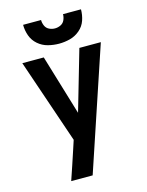

<svg xmlns="http://www.w3.org/2000/svg" viewBox="-137 -827 851 1115"><g transform="rotate(-15 288.0 -269.5)"><path d="M149 205H278L524 -530H395L290 -168L181 -530H52L225 -23L206 35Q192 77 178 119.5Q164 162 149 205ZM288 -584Q322 -584 354.5 -592.5Q387 -601 413.5 -623.5Q440 -646 451 -678Q462 -710 462 -744H354Q354 -726 346.5 -709Q339 -692 322.5 -684Q306 -676 288 -676Q270 -676 253.5 -684Q237 -692 229.5 -709Q222 -726 222 -744H114Q114 -710 125.5 -678Q137 -646 163 -623.5Q189 -601 222 -592.5Q255 -584 288 -584Z"/></g></svg>

Font: Iosevka Sparkle
Style: Bold
Weight: 700
Designer: Belleve Invis
Foundry: Belleve Invis
Version: Version 4.5.0; ttfautohint (v1.8.3)